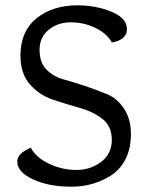

<svg xmlns="http://www.w3.org/2000/svg" viewBox="-20 -693 558 723"><path d="M401 -533Q384 -566 340 -587.5Q296 -609 247 -609Q198 -609 163.5 -581Q129 -553 129 -505.5Q129 -458 154.5 -431.5Q180 -405 218 -394.5Q256 -384 301 -369Q346 -354 384 -338Q422 -322 447.5 -283Q473 -244 473 -189Q473 -134 453 -94.5Q433 -55 399 -33Q333 10 248.5 10Q164 10 104.5 -17.5Q45 -45 45 -84Q45 -107 70 -123Q78 -128 96 -137Q115 -100 164.5 -76.5Q214 -53 267.5 -53Q321 -53 361 -83.5Q401 -114 401 -166Q401 -218 365.5 -245.5Q330 -273 279.5 -287Q229 -301 178.5 -318Q128 -335 92.5 -375.5Q57 -416 57 -483Q57 -575 117.5 -624Q178 -673 272 -673Q341 -673 399.5 -649Q458 -625 458 -583Q458 -543 401 -533Z"/></svg>

Font: Overlock
Style: Regular
Weight: 400
Designer: Dario Muhafara
Foundry: Dario Manuel Muhafara
Version: Version 1.002